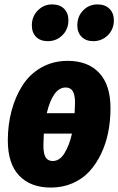

<svg xmlns="http://www.w3.org/2000/svg" viewBox="-20 -824 532 862"><path d="M194.8 -639.2Q161.1 -639.2 142.1 -658.4Q123 -677.7 123 -710Q123 -750 149.7 -777.1Q176.3 -804.2 213.9 -804.2Q248 -804.2 267.6 -784.9Q287.1 -765.6 287.1 -732.9Q287.1 -692.9 260.3 -666Q233.4 -639.2 194.8 -639.2ZM398.9 -639.2Q365.7 -639.2 346.4 -658.7Q327.1 -678.2 327.1 -710Q327.1 -750.5 353.3 -777.3Q379.4 -804.2 418 -804.2Q451.7 -804.2 471.4 -784.7Q491.2 -765.1 491.2 -732.9Q491.2 -692.9 464.4 -666Q437.5 -639.2 398.9 -639.2ZM284.2 -550.8Q374.5 -550.8 425.3 -496.8Q476.1 -442.9 476.1 -337.9Q476.1 -281.7 465.8 -230.2Q455.6 -178.7 433.8 -133.3Q412.1 -87.9 381.1 -54.2Q350.1 -20.5 305.7 -1.2Q261.2 18.1 208 18.1Q117.2 18.1 66.2 -35.4Q15.1 -88.9 15.1 -193.8Q15.1 -264.2 32 -327.1Q48.8 -390.1 81.1 -440.7Q113.3 -491.2 165.8 -521Q218.3 -550.8 284.2 -550.8ZM274.9 -431.2Q217.8 -431.2 189.9 -315.9H314.9Q316.9 -348.1 316.9 -361.8Q316.9 -398.4 306.6 -414.8Q296.4 -431.2 274.9 -431.2ZM216.8 -101.1Q247.6 -101.1 269 -135.3Q290.5 -169.4 303.2 -224.1H176.8Q174.8 -186 174.8 -170.9Q174.8 -133.8 185.1 -117.4Q195.3 -101.1 216.8 -101.1Z"/></svg>

Font: Fira Sans Compressed ExtraBold
Style: Italic
Weight: 800
Width: 3
Italic angle: -8°
Designer: Carrois Corporate & Edenspiekermann AG
Foundry: Carrois Corporate GbR & Edenspiekermann AG
Version: Version 4.203;PS 004.203;hotconv 1.0.88;makeotf.lib2.5.64775